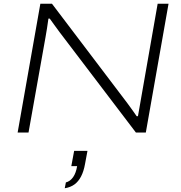

<svg xmlns="http://www.w3.org/2000/svg" viewBox="-20 -706 963 1023"><path d="M74 0 195 -686H257L658 -157Q666 -146 675.5 -133Q685 -120 693.5 -108Q702 -96 708 -87H715Q718 -103 722.5 -129Q727 -155 731 -178L820 -686H878L757 0H704L298 -534Q283 -554 268 -575Q253 -596 245 -607H238Q235 -586 230.5 -555.5Q226 -525 222 -505L132 0ZM325 297 331 266Q354 260 369.5 238Q385 216 391 179H360L375 98H446L433 168Q426 207 412 234Q398 261 377 276.5Q356 292 325 297Z"/></svg>

Font: Archivo Expanded Thin
Style: Italic
Weight: 250
Width: 7
Italic angle: -10°
Designer: Hector Gatti
Foundry: Omnibus-Type
Version: Version 2.001